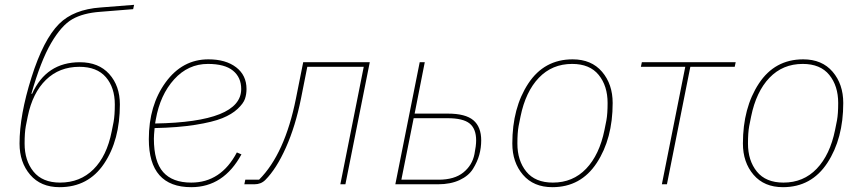

<svg xmlns="http://www.w3.org/2000/svg" viewBox="-20 -764 3575 796"><path d="M227 12Q149 12 105 -39.5Q61 -91 61 -169Q61 -286 110.5 -443Q160 -600 225 -665Q285 -725 397 -733L536 -744L532 -726L395 -715Q325 -710 280 -684.5Q235 -659 192 -585.5Q149 -512 110 -375H113Q172 -506 311 -506Q389 -506 433 -457Q477 -408 477 -331Q477 -183 411.5 -85.5Q346 12 227 12ZM229 -7Q312 -7 367.5 -62Q423 -117 443 -219L451 -259Q456 -287 456 -331Q456 -401 419 -444Q382 -487 309 -487Q226 -487 170.5 -433Q115 -379 95 -281L87 -241Q82 -214 82 -169Q82 -98 119 -52.5Q156 -7 229 -7Z M773 12Q597 12 597 -187Q597 -327 666.5 -422.5Q736 -518 844 -518Q916 -518 959 -485Q1002 -452 1002 -395Q1002 -373 995.5 -354Q989 -335 965 -312.5Q941 -290 901.5 -274Q862 -258 790 -246.5Q718 -235 621 -233Q618 -203 618 -189Q618 -94 656.5 -50.5Q695 -7 773 -7Q896 -7 962 -132L981 -124Q907 12 773 12ZM842 -499Q760 -499 702 -435Q644 -371 626 -269L623 -252Q980 -258 980 -395Q980 -443 946 -471Q912 -499 842 -499Z M993 0 997 -19H1054Q1161 -126 1207 -356L1237 -506H1513L1412 0H1391L1488 -487H1254L1228 -356Q1205 -241 1165.5 -152.5Q1126 -64 1080 -18Q1062 0 1035 0Z M1619 0 1720 -506H1741L1699 -293H1837Q1910 -293 1942.5 -265.5Q1975 -238 1975 -182Q1975 -151 1967 -122Q1959 -93 1941 -64Q1923 -35 1885.5 -17.5Q1848 0 1796 0ZM1644 -19H1798Q1864 -19 1901 -49Q1938 -79 1947 -125Q1954 -160 1954 -182Q1954 -230 1927 -252Q1900 -274 1835 -274H1695Z M2270 12Q2192 12 2148 -39.5Q2104 -91 2104 -169Q2104 -317 2170 -417.5Q2236 -518 2354 -518Q2432 -518 2476 -466.5Q2520 -415 2520 -337Q2520 -189 2454 -88.5Q2388 12 2270 12ZM2272 -7Q2355 -7 2410 -64.5Q2465 -122 2486 -225L2494 -265Q2499 -292 2499 -337Q2499 -408 2462 -453.5Q2425 -499 2352 -499Q2269 -499 2214 -441.5Q2159 -384 2138 -281L2130 -241Q2125 -214 2125 -169Q2125 -98 2162 -52.5Q2199 -7 2272 -7Z M2724 0 2821 -487H2637L2641 -506H3030L3026 -487H2842L2745 0Z M3226 12Q3148 12 3104 -39.5Q3060 -91 3060 -169Q3060 -317 3126 -417.5Q3192 -518 3310 -518Q3388 -518 3432 -466.5Q3476 -415 3476 -337Q3476 -189 3410 -88.5Q3344 12 3226 12ZM3228 -7Q3311 -7 3366 -64.5Q3421 -122 3442 -225L3450 -265Q3455 -292 3455 -337Q3455 -408 3418 -453.5Q3381 -499 3308 -499Q3225 -499 3170 -441.5Q3115 -384 3094 -281L3086 -241Q3081 -214 3081 -169Q3081 -98 3118 -52.5Q3155 -7 3228 -7Z"/></svg>

Font: IBM Plex Sans Thin
Style: Italic
Weight: 100
Italic angle: -11.31°
Designer: Mike Abbink, Paul van der Laan, Pieter van Rosmalen
Foundry: Bold Monday
Version: Version 3.0